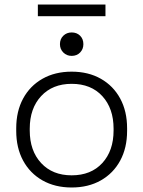

<svg xmlns="http://www.w3.org/2000/svg" viewBox="-20 -818 636 852"><path d="M52 -237V-249Q52 -324 82.5 -380.5Q113 -437 168.5 -468.5Q224 -500 298 -500Q372 -500 427.5 -468.5Q483 -437 513.5 -380.5Q544 -324 544 -249V-237Q544 -162 513.5 -105.5Q483 -49 427.5 -17.5Q372 14 298 14Q224 14 168.5 -17.5Q113 -49 82.5 -105.5Q52 -162 52 -237ZM484 -239V-247Q484 -337 434 -391.5Q384 -446 298 -446Q213 -446 162.5 -391.5Q112 -337 112 -247V-239Q112 -149 162.5 -94.5Q213 -40 298 -40Q384 -40 434 -94.5Q484 -149 484 -239ZM246 -622Q246 -645 261 -659.5Q276 -674 298 -674Q321 -674 335.5 -659.5Q350 -645 350 -622Q350 -600 335.5 -585Q321 -570 298 -570Q276 -570 261 -585Q246 -600 246 -622ZM148 -746V-798H448V-746Z"/></svg>

Font: Space Grotesk Frontify Light
Style: Regular
Weight: 300
Designer: Florian Karsten
Version: Version 2.000